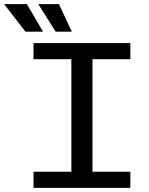

<svg xmlns="http://www.w3.org/2000/svg" viewBox="-78 -908 718 928"><path d="M267 -622H84V-700H552V-622H369V-78H552V0H84V-78H267ZM45 -755 -58 -888H52L130 -755ZM191 -755 107 -888H207L269 -755Z"/></svg>

Font: Rilu
Style: Bold
Weight: 500
Designer: Alí Sinisterra
Foundry: Alí Sinisterra
Version: ""